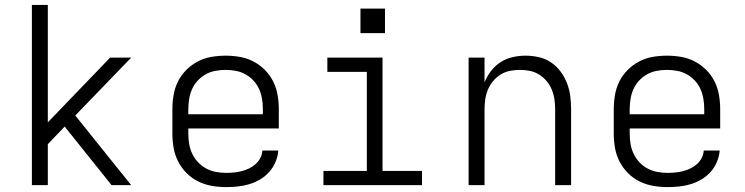

<svg xmlns="http://www.w3.org/2000/svg" viewBox="-20 -755 3040 783"><path d="M110 0V-735H175V-256L429 -520H515L287 -284L515 0H435L250 -231L244 -239L175 -167V0Z M902 8Q873 8 844 3Q815 -2 788.5 -15Q762 -28 741 -49Q720 -70 706.5 -96.5Q693 -123 688 -152Q683 -181 683 -210V-310Q683 -339 688 -368Q693 -397 706 -423Q719 -449 740 -470Q761 -491 787 -504.5Q813 -518 842 -523Q871 -528 900 -528Q929 -528 958 -523Q987 -518 1013 -504.5Q1039 -491 1060 -470Q1081 -449 1094 -423Q1107 -397 1112 -368Q1117 -339 1117 -310V-231H748V-210Q748 -189 751.5 -168Q755 -147 764 -128Q773 -109 787.5 -93.5Q802 -78 820.5 -68Q839 -58 860 -54Q881 -50 902 -50Q918 -50 934 -51.5Q950 -53 965.5 -57Q981 -61 995.5 -68Q1010 -75 1022 -85.5Q1034 -96 1041.5 -110.5Q1049 -125 1050 -141H1115Q1113 -117 1103.5 -94.5Q1094 -72 1078 -54Q1062 -36 1041 -23.5Q1020 -11 997 -4Q974 3 950 5.5Q926 8 902 8ZM1052 -289V-310Q1052 -331 1048.5 -352Q1045 -373 1036.5 -392Q1028 -411 1013.5 -426.5Q999 -442 981 -452Q963 -462 942 -466Q921 -470 900 -470Q879 -470 858 -466Q837 -462 819 -452Q801 -442 786.5 -426.5Q772 -411 763.5 -392Q755 -373 751.5 -352Q748 -331 748 -310V-289Z M1299 0V-58H1476V-462H1315V-520H1540V-58H1701V0ZM1550 -620H1450V-720H1550Z M1891 0V-520H1956V-419Q1966 -444 1982.5 -465.5Q1999 -487 2021.5 -501.5Q2044 -516 2070.5 -522Q2097 -528 2123 -528Q2150 -528 2177 -522Q2204 -516 2226.5 -501Q2249 -486 2265.5 -464Q2282 -442 2292 -416.5Q2302 -391 2305.5 -364Q2309 -337 2309 -310V0H2244V-310Q2244 -330 2241 -350.5Q2238 -371 2230 -390Q2222 -409 2209 -424.5Q2196 -440 2178.5 -451Q2161 -462 2140.5 -466Q2120 -470 2100 -470Q2080 -470 2059.5 -466Q2039 -462 2021.5 -451Q2004 -440 1991 -424.5Q1978 -409 1970 -390Q1962 -371 1959 -350.5Q1956 -330 1956 -310V0Z M2702 8Q2673 8 2644 3Q2615 -2 2588.5 -15Q2562 -28 2541 -49Q2520 -70 2506.5 -96.5Q2493 -123 2488 -152Q2483 -181 2483 -210V-310Q2483 -339 2488 -368Q2493 -397 2506 -423Q2519 -449 2540 -470Q2561 -491 2587 -504.5Q2613 -518 2642 -523Q2671 -528 2700 -528Q2729 -528 2758 -523Q2787 -518 2813 -504.5Q2839 -491 2860 -470Q2881 -449 2894 -423Q2907 -397 2912 -368Q2917 -339 2917 -310V-231H2548V-210Q2548 -189 2551.5 -168Q2555 -147 2564 -128Q2573 -109 2587.5 -93.5Q2602 -78 2620.5 -68Q2639 -58 2660 -54Q2681 -50 2702 -50Q2718 -50 2734 -51.5Q2750 -53 2765.5 -57Q2781 -61 2795.5 -68Q2810 -75 2822 -85.5Q2834 -96 2841.5 -110.5Q2849 -125 2850 -141H2915Q2913 -117 2903.5 -94.5Q2894 -72 2878 -54Q2862 -36 2841 -23.5Q2820 -11 2797 -4Q2774 3 2750 5.5Q2726 8 2702 8ZM2852 -289V-310Q2852 -331 2848.5 -352Q2845 -373 2836.5 -392Q2828 -411 2813.5 -426.5Q2799 -442 2781 -452Q2763 -462 2742 -466Q2721 -470 2700 -470Q2679 -470 2658 -466Q2637 -462 2619 -452Q2601 -442 2586.5 -426.5Q2572 -411 2563.5 -392Q2555 -373 2551.5 -352Q2548 -331 2548 -310V-289Z"/></svg>

Font: Iosevka SS04 Light Extended
Style: Regular
Weight: 300
Width: 7
Monospace: yes
Designer: Belleve Invis
Foundry: Belleve Invis
Version: Version 19.0.0; ttfautohint (v1.8.4)